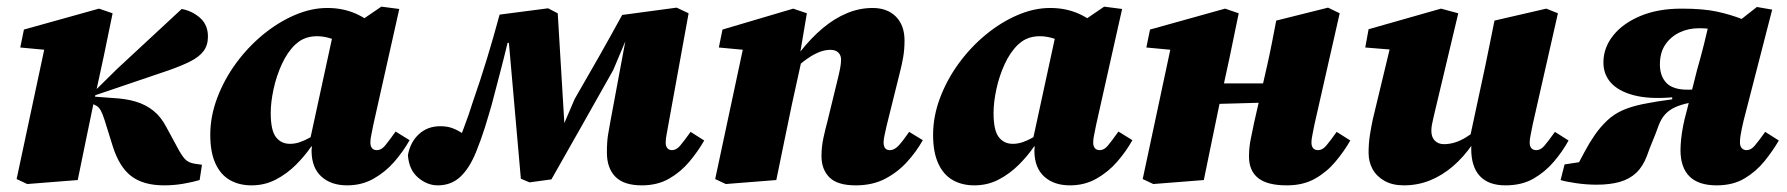

<svg xmlns="http://www.w3.org/2000/svg" viewBox="-20 -542 5379 578"><path d="M62 12 30 -3 119 -420 180 -386 41 -399 52 -453 278 -516 319 -502 292 -371 261 -228Q249 -171 237.5 -114.5Q226 -58 214 0ZM581 0Q561 6 532.5 11Q504 16 474 16Q412 16 375.5 -11.5Q339 -39 319 -103L295 -180Q289 -199 283.5 -209Q278 -219 270.5 -223.5Q263 -228 253 -231L245 -234V-271H268L333 -335L527 -515Q559 -509 582.5 -488Q606 -467 606 -432Q606 -406 593 -388.5Q580 -371 553.5 -357.5Q527 -344 487 -330L263 -254L265 -251L319 -247Q359 -245 389 -236Q419 -227 442 -208.5Q465 -190 481 -159L513 -100Q526 -75 536.5 -63.5Q547 -52 567 -49L588 -46Z M737 16Q700 16 672 0Q644 -16 628.5 -50Q613 -84 613 -136Q613 -192 634 -247.5Q655 -303 690.5 -351.5Q726 -400 771.5 -437.5Q817 -475 867 -496.5Q917 -518 965 -518Q990 -518 1011.5 -513.5Q1033 -509 1052 -500.5Q1071 -492 1088 -480L1022 -400Q998 -419 976.5 -426Q955 -433 934 -433Q924 -433 913 -431Q902 -429 891 -423.5Q880 -418 869 -408Q845 -385 828.5 -349Q812 -313 803.5 -273.5Q795 -234 795 -202Q795 -150 810.5 -129.5Q826 -109 853 -109Q868 -109 882.5 -114Q897 -119 910.5 -126.5Q924 -134 937 -143L939 -101H917Q898 -73 871 -46Q844 -19 810.5 -1.5Q777 16 737 16ZM1025 16Q977 16 948 -10Q919 -36 918 -85Q918 -88 918 -90.5Q918 -93 918.5 -96Q919 -99 919 -101H909L984 -447H1018L1128 -522L1182 -515L1104 -167Q1101 -150 1098 -137Q1095 -124 1095 -113Q1095 -102 1100 -96Q1105 -90 1115 -90Q1128 -90 1139.5 -104Q1151 -118 1171 -146L1213 -120Q1194 -86 1167 -55Q1140 -24 1104.5 -4Q1069 16 1025 16Z M1298 16Q1266 16 1238.5 -7.5Q1211 -31 1208 -75Q1215 -114 1241 -138Q1267 -162 1305 -162Q1323 -162 1336.5 -158Q1350 -154 1366 -144.5Q1382 -135 1407 -117L1372 -63L1348 -80Q1355 -100 1362 -119Q1369 -138 1376.5 -157.5Q1384 -177 1391 -197.5Q1398 -218 1405 -240Q1426 -300 1446 -365.5Q1466 -431 1484 -498L1630 -517L1659 -502L1680 -153H1671L1710 -244Q1746 -306 1782 -369.5Q1818 -433 1853 -497L2017 -519L2053 -502L1993 -172Q1990 -153 1987 -138.5Q1984 -124 1984 -113Q1984 -102 1989 -96Q1994 -90 2003 -90Q2016 -90 2027.5 -103.5Q2039 -117 2059 -145L2100 -119Q2081 -86 2055 -55Q2029 -24 1994 -4Q1959 16 1912 16Q1858 16 1832.5 -10Q1807 -36 1807 -83Q1807 -115 1810.5 -136.5Q1814 -158 1818 -179L1873 -474L1905 -426H1866L1826 -331Q1780 -249 1733.5 -167Q1687 -85 1640 -2L1574 7L1548 -4L1512 -413H1508Q1497 -367 1484.5 -319.5Q1472 -272 1460 -226Q1455 -209 1450 -192Q1445 -175 1439.5 -157.5Q1434 -140 1427.5 -122Q1421 -104 1413 -84Q1393 -35 1365.5 -9.5Q1338 16 1298 16Z M2165 12 2133 -3 2222 -420 2283 -386 2144 -399 2155 -453 2368 -516 2409 -502 2386 -366 2393 -360 2364 -228Q2352 -171 2340.5 -114.5Q2329 -58 2317 0ZM2556 16Q2501 16 2477 -8Q2453 -32 2453 -72Q2453 -100 2459 -127.5Q2465 -155 2471 -177L2500 -296Q2506 -320 2509 -335.5Q2512 -351 2512 -362Q2512 -376 2503.5 -384Q2495 -392 2480 -392Q2464 -392 2447 -385.5Q2430 -379 2410.5 -365.5Q2391 -352 2369 -331L2365 -385H2388Q2421 -427 2456 -456.5Q2491 -486 2529 -502Q2567 -518 2607 -518Q2651 -518 2677 -492Q2703 -466 2703 -420Q2703 -393 2699 -370Q2695 -347 2689 -324L2649 -163Q2646 -148 2643 -135.5Q2640 -123 2640 -113Q2640 -102 2644.5 -96Q2649 -90 2659 -90Q2672 -90 2684.5 -103Q2697 -116 2717 -145L2758 -120Q2739 -86 2711 -55Q2683 -24 2645 -4Q2607 16 2556 16Z M2913 16Q2876 16 2848 0Q2820 -16 2804.5 -50Q2789 -84 2789 -136Q2789 -192 2810 -247.5Q2831 -303 2866.5 -351.5Q2902 -400 2947.5 -437.5Q2993 -475 3043 -496.5Q3093 -518 3141 -518Q3166 -518 3187.5 -513.5Q3209 -509 3228 -500.5Q3247 -492 3264 -480L3198 -400Q3174 -419 3152.5 -426Q3131 -433 3110 -433Q3100 -433 3089 -431Q3078 -429 3067 -423.5Q3056 -418 3045 -408Q3021 -385 3004.5 -349Q2988 -313 2979.5 -273.5Q2971 -234 2971 -202Q2971 -150 2986.5 -129.5Q3002 -109 3029 -109Q3044 -109 3058.5 -114Q3073 -119 3086.5 -126.5Q3100 -134 3113 -143L3115 -101H3093Q3074 -73 3047 -46Q3020 -19 2986.5 -1.5Q2953 16 2913 16ZM3201 16Q3153 16 3124 -10Q3095 -36 3094 -85Q3094 -88 3094 -90.5Q3094 -93 3094.5 -96Q3095 -99 3095 -101H3085L3160 -447H3194L3304 -522L3358 -515L3280 -167Q3277 -150 3274 -137Q3271 -124 3271 -113Q3271 -102 3276 -96Q3281 -90 3291 -90Q3304 -90 3315.5 -104Q3327 -118 3347 -146L3389 -120Q3370 -86 3343 -55Q3316 -24 3280.5 -4Q3245 16 3201 16Z M3452 12 3420 -3 3509 -420 3570 -386 3431 -399 3442 -453 3668 -516 3709 -502 3682 -371 3651 -228Q3639 -171 3627.5 -114.5Q3616 -58 3604 0ZM3569 -227V-291H3854V-235ZM3854 16Q3795 16 3767.5 -6Q3740 -28 3740 -71Q3740 -99 3745.5 -124.5Q3751 -150 3755 -171L3794 -342Q3802 -377 3808.5 -410.5Q3815 -444 3822 -480L3978 -519L4013 -502L3937 -167Q3934 -150 3931 -136.5Q3928 -123 3928 -113Q3928 -102 3933 -96Q3938 -90 3948 -90Q3961 -90 3972.5 -103.5Q3984 -117 4004 -145L4045 -119Q4026 -86 4000 -55Q3974 -24 3938.5 -4Q3903 16 3854 16Z M4206 16Q4172 16 4148 2.5Q4124 -11 4112 -33Q4100 -55 4100 -82Q4100 -110 4104 -135.5Q4108 -161 4113 -184L4170 -421L4213 -389L4090 -399L4100 -454L4318 -516L4370 -502L4300 -208Q4297 -195 4294.5 -184.5Q4292 -174 4290.5 -165.5Q4289 -157 4289 -148Q4289 -129 4299.5 -118.5Q4310 -108 4327 -108Q4343 -108 4359.5 -113Q4376 -118 4394 -129Q4412 -140 4432 -156L4442 -108H4413Q4386 -69 4354 -41.5Q4322 -14 4285 1Q4248 16 4206 16ZM4512 16Q4461 16 4435 -12Q4409 -40 4409 -94Q4409 -102 4410 -109Q4411 -116 4412 -123H4404L4451 -342Q4458 -377 4465 -410.5Q4472 -444 4479 -480L4635 -516L4670 -502L4594 -167Q4591 -150 4588 -136.5Q4585 -123 4585 -113Q4585 -102 4590 -96Q4595 -90 4605 -90Q4618 -90 4629.5 -103.5Q4641 -117 4661 -145L4702 -119Q4684 -86 4657.5 -55Q4631 -24 4596 -4Q4561 16 4512 16Z M4678 0 4690 -47 4775 -60 4721 -30Q4736 -58 4750 -84.5Q4764 -111 4780.5 -135Q4797 -159 4818 -179Q4838 -198 4863.5 -209.5Q4889 -221 4925 -228.5Q4961 -236 5014 -243V-249Q4944 -243 4897.5 -255.5Q4851 -268 4828.5 -294Q4806 -320 4807 -357Q4808 -400 4837 -436Q4866 -472 4918.5 -494Q4971 -516 5042 -516Q5108 -516 5149 -507Q5190 -498 5223 -485L5269 -521L5315 -513L5229 -179Q5226 -166 5223.5 -154.5Q5221 -143 5219.5 -132.5Q5218 -122 5218 -113Q5218 -102 5223.5 -96Q5229 -90 5238 -90Q5251 -90 5262.5 -103.5Q5274 -117 5294 -145L5335 -119Q5317 -88 5292 -57Q5267 -26 5232 -5Q5197 16 5148 16Q5093 16 5066 -11Q5039 -38 5039 -90Q5039 -105 5041 -124Q5043 -143 5047 -163.5Q5051 -184 5057 -205L5089 -332Q5100 -370 5109.5 -408Q5119 -446 5128 -485L5153 -450Q5141 -453 5127.5 -455Q5114 -457 5095 -457Q5063 -457 5036.5 -444.5Q5010 -432 4993.5 -408Q4977 -384 4977 -348Q4977 -313 4996.5 -292.5Q5016 -272 5060 -272Q5083 -272 5099.5 -275.5Q5116 -279 5133 -283L5125 -245L5064 -232Q5040 -227 5022.5 -219Q5005 -211 4993 -198Q4981 -185 4973 -164Q4965 -141 4955.5 -118.5Q4946 -96 4938 -73Q4926 -41 4906 -22Q4886 -3 4856.5 5.5Q4827 14 4787 14Q4756 14 4725 9.5Q4694 5 4678 0Z"/></svg>

Font: Source Serif 4 Black
Style: Italic
Weight: 900
Italic angle: -12°
Designer: Frank Grießhammer
Foundry: Adobe Systems Incorporated
Version: Version 4.004;hotconv 1.0.116;makeotfexe 2.5.65601